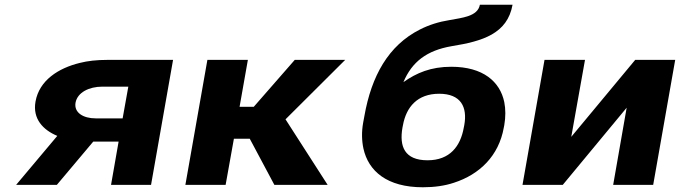

<svg xmlns="http://www.w3.org/2000/svg" viewBox="-20 -781 2872 811"><path d="M222 -207 48 0H220L374 -183H481L449 0H618L711 -528H432C390 -528 351 -524 316 -515C227 -493 146 -442 130 -352C117 -279 162 -232 222 -207ZM299 -347C307 -391 357 -415 412 -415H522L498 -281H384C332 -281 292 -305 299 -347Z M1035 -195 1139 0H1364L1186 -277L1438 -528H1225L1052 -330H992L1027 -528H856L763 0H933L968 -195Z M1684 -434C1720 -520 1783 -568 1888 -586C2018 -607 2123 -638 2145 -761H2007C1998 -711 1931 -706 1878 -696C1834 -689 1792 -676 1753 -656C1621 -589 1549 -461 1519 -290L1514 -263C1507 -224 1508 -187 1515 -154C1536 -58 1615 10 1766 10C1814 10 1858 4 1897 -9C2006 -44 2087 -123 2108 -242L2110 -252C2116 -287 2116 -320 2110 -350C2092 -436 2021 -499 1886 -499C1800 -499 1739 -473 1684 -434ZM1941 -252 1939 -242C1925 -163 1880 -104 1786 -104C1689 -104 1666 -162 1680 -242L1682 -252C1696 -329 1743 -385 1835 -385C1927 -385 1955 -329 1941 -252Z M2663 -528 2393 -203 2451 -528H2280L2187 0H2357L2627 -326L2570 0H2739L2832 -528Z"/></svg>

Font: Asimov
Style: XWidIt
Weight: 500
Designer: Google
Version: Version 2.000980; 2014